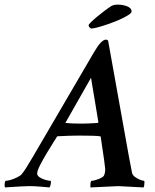

<svg xmlns="http://www.w3.org/2000/svg" viewBox="-32 -823 685 846"><path d="M-9.8 2.9Q-11.7 -2.9 -11.7 -3.9Q-11.7 -26.4 -5.9 -26.4Q2 -26.4 16.6 -30.8Q31.2 -35.2 45.4 -42.5Q59.6 -49.8 64.5 -56.6Q71.3 -64.5 83.5 -83.5Q95.7 -102.5 113.3 -132.8L383.8 -595.7Q415 -648.4 434.6 -648.4Q440.4 -648.4 444.3 -644.5L536.1 -132.8L549.8 -61.5Q551.8 -51.8 562 -43.9Q572.3 -36.1 584.5 -31.2Q596.7 -26.4 602.5 -26.4Q604.5 -26.4 604.5 -20.5Q604.5 -3.9 600.6 2.9L489.3 -2.9Q478.5 -2.9 367.2 2.9Q366.2 2 366.2 -2.9Q366.2 -26.4 372.1 -26.4Q381.8 -26.4 401.4 -33.7Q420.9 -41 425.8 -48.8Q431.6 -60.5 431.6 -78.1Q431.6 -83 426.8 -117.7Q421.9 -152.3 412.1 -217.8Q412.1 -222.7 407.2 -222.7Q389.6 -225.6 315.4 -225.6Q279.3 -225.6 223.6 -222.7Q218.8 -222.7 217.8 -218.8Q216.8 -216.8 203.6 -196.3Q190.4 -175.8 173.8 -147.9Q157.2 -120.1 144.5 -95.2Q131.8 -70.3 131.8 -58.6Q131.8 -48.8 143.1 -41.5Q154.3 -34.2 168.5 -30.3Q182.6 -26.4 190.4 -26.4Q192.4 -26.4 192.4 -21.5Q192.4 -8.8 186.5 2.9Q175.8 2 147.9 -0.5Q120.1 -2.9 96.7 -2.9Q81.1 -2.9 59.1 -1.5Q37.1 0 18.1 1Q-1 2 -9.8 2.9ZM327.1 -278.3Q355.5 -278.3 397.5 -281.2Q401.4 -281.2 401.4 -285.2L384.8 -385.7Q377.9 -425.8 374 -449.7Q370.1 -473.6 369.1 -480.5L255.9 -281.2Q285.2 -278.3 327.1 -278.3ZM371.1 -697.3Q367.2 -697.3 362.8 -702.1Q358.4 -707 358.4 -711.9Q358.4 -714.8 369.1 -725.6Q379.9 -736.3 396.5 -750Q413.1 -763.7 430.7 -776.9Q448.2 -790 460.9 -797.9Q472.7 -802.7 484.4 -802.7Q509.8 -802.7 528.8 -794.9Q547.9 -787.1 547.9 -772.5Q547.9 -765.6 532.2 -755.9Q516.6 -746.1 493.2 -735.8Q469.7 -725.6 444.3 -716.8Q418.9 -708 398.9 -702.6Q378.9 -697.3 371.1 -697.3Z"/></svg>

Font: Crimson Text SemiBold
Style: Italic
Weight: 600
Italic angle: -11°
Designer: Sebastian Kosch
Foundry: Sebastian Kosch
Version: Version 1.100; ttfautohint (v1.8.4)